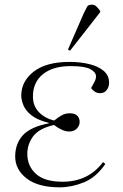

<svg xmlns="http://www.w3.org/2000/svg" viewBox="-20 -788 525 822"><path d="M236 14Q143 14 94 -24Q45 -62 45 -118Q45 -173 78 -209Q111 -245 189 -260V-262Q140 -274 114.5 -294.5Q89 -315 80 -338Q71 -361 71 -378Q71 -440 124.5 -481.5Q178 -523 278 -523Q324 -523 362.5 -513.5Q401 -504 424 -484.5Q447 -465 447 -434Q447 -415 436.5 -402Q426 -389 409 -389Q396 -389 386 -395.5Q376 -402 370 -411Q379 -427 385 -438.5Q391 -450 391 -461Q391 -479 367 -492Q343 -505 282 -505Q207 -505 164 -470.5Q121 -436 121 -375Q121 -335 146 -308.5Q171 -282 212 -272Q229 -286 244.5 -294.5Q260 -303 279 -303Q301 -303 311 -292.5Q321 -282 321 -266Q321 -250 309 -237.5Q297 -225 276 -225Q248 -225 211 -253Q147 -238 122 -204.5Q97 -171 97 -129Q97 -77 134 -43.5Q171 -10 248 -10Q358 -10 421 -94L431 -86Q391 -28 338.5 -7Q286 14 236 14ZM280 -571 271 -576 339 -732Q348 -751 353 -759.5Q358 -768 373 -768Q384 -768 392 -761Q400 -754 409 -741V-736Z"/></svg>

Font: Display Extralight
Style: Italic
Weight: 200
Italic angle: -2°
Designer: Latin by Veronika Burian and Jose Scaglione. Greek by Irene Vlachou. Cyrillic by Vera Evstafieva
Foundry: TypeTogether
Version: Version 3.002